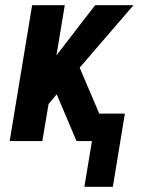

<svg xmlns="http://www.w3.org/2000/svg" viewBox="-20 -540 540 735"><path d="M303 175 332 0H273L197 -179L166 -142L142 0H17L103 -520H228L196 -328L344 -520H491L285 -281L360 -105H458L412 175Z"/></svg>

Font: Iosevka SS04 Extrabold
Style: Italic
Weight: 800
Italic angle: -9°
Monospace: yes
Designer: Belleve Invis
Foundry: Belleve Invis
Version: Version 19.0.0; ttfautohint (v1.8.4)